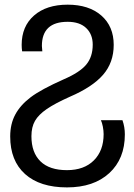

<svg xmlns="http://www.w3.org/2000/svg" viewBox="-20 -566 577 826"><path d="M425.8 11.2Q425.8 -3.9 422.4 -21.5Q418.9 -39.1 414.1 -48.8H506.8Q517.1 -20 517.1 12.2Q517.1 117.2 450.2 178.7Q383.3 240.2 268.1 240.2Q151.9 240.2 87.9 182.9Q23.9 125.5 23.9 21Q23.9 -32.7 45.7 -73.2Q67.4 -113.8 111.8 -147.5Q156.2 -181.2 254.9 -225.1Q322.8 -254.4 350.8 -287.8Q378.9 -321.3 378.9 -374Q378.9 -418.5 350.8 -445.3Q322.8 -472.2 271 -472.2Q160.2 -472.2 160.2 -368.2L162.1 -345.2H75.2Q73.2 -358.9 73.2 -373Q73.2 -452.6 126.5 -499.3Q179.7 -545.9 271 -545.9Q362.3 -545.9 415.8 -499.3Q469.2 -452.6 469.2 -373Q469.2 -296.9 423.3 -244.1Q377.4 -191.4 280.8 -149.9Q216.3 -121.1 181.2 -96.9Q146 -72.8 130.6 -46.1Q115.2 -19.5 115.2 20Q115.2 90.3 154.1 128.2Q192.9 166 268.1 166Q341.8 166 383.8 124Q425.8 82 425.8 11.2Z"/></svg>

Font: NotoPenekeko
Style: Regular
Weight: 400
Designer: Monotype Design team
Foundry: Monotype Imaging Inc.
Version: Version 1.04